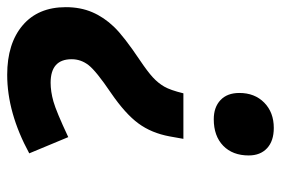

<svg xmlns="http://www.w3.org/2000/svg" viewBox="-143 -621 777 531"><g transform="rotate(-90 245.5 -355.5)"><path d="M127 -236.8 133.8 -274.9Q143.1 -325.2 169.7 -361.3Q196.3 -397.5 253.9 -437Q314.5 -478 330.8 -499Q347.2 -520 347.2 -545.9Q347.2 -604 282.2 -604Q257.8 -604 230.2 -596.2Q202.6 -588.4 131.8 -555.2L86.9 -663.1Q199.2 -724.1 304.2 -724.1Q390.6 -724.1 440.9 -681.4Q491.2 -638.7 491.2 -562Q491.2 -521.5 477.3 -489Q463.4 -456.5 437 -429Q410.6 -401.4 344.2 -356.9Q313 -335.9 297.1 -321.3Q281.2 -306.6 271.5 -289.8Q261.7 -272.9 252.9 -236.8ZM81.1 -56.2Q81.1 -100.6 107.9 -126.7Q134.8 -152.8 181.2 -152.8Q214.4 -152.8 234.1 -134.3Q253.9 -115.7 253.9 -82Q253.9 -39.6 227.1 -13.2Q200.2 13.2 157.2 13.2Q121.1 13.2 101.1 -5.4Q81.1 -23.9 81.1 -56.2Z"/></g></svg>

Font: Zoram GWebM
Style: Bold Italic
Weight: 700
Italic angle: -12°
Foundry: Ascender Corporation
Version: Version 1.000